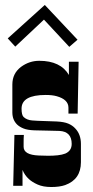

<svg xmlns="http://www.w3.org/2000/svg" viewBox="-20 -749 376 774"><path d="M164.1 -366.2Q66.9 -366.2 66.9 -311Q66.9 -285.2 75.2 -277.3Q88.4 -265.1 109.9 -263.4Q131.3 -261.7 155.3 -261.2Q179.2 -260.7 208.7 -259.3Q238.3 -257.8 255.1 -250.7Q272 -243.7 283.2 -231.4Q306.2 -207.5 306.2 -168.9V-95.2Q306.2 -25.9 242.7 -2.9Q220.2 4.9 187 4.9Q153.8 4.9 131.6 -5.1Q109.4 -15.1 96.2 -27.3Q79.1 -43 70.8 -64V0H33.2L38.1 -205.1H76.2Q75.7 -198.2 75.4 -190.9Q75.2 -183.6 75.2 -174.8V-157.2Q75.2 -124.5 136.7 -122.1Q154.3 -121.1 174.6 -121.1Q194.8 -121.1 212.6 -123Q230.5 -125 243.2 -129.9Q269 -141.1 269 -168.9Q269 -218.3 220.2 -221.2Q198.7 -222.2 172.1 -222.4Q145.5 -222.7 118.2 -223.6Q90.8 -224.6 75 -231Q59.1 -237.3 48.8 -247.1Q29.8 -266.1 29.8 -295.9V-408.2Q29.8 -453.1 64.9 -479.5Q98.1 -503.9 138.2 -503.9Q224.1 -503.9 257.8 -446.8V-500H296.9L293 -291H255.9V-314.9Q255.9 -348.1 208 -361.3Q190.4 -366.2 164.1 -366.2ZM160.6 -729 292.5 -588.9 259.3 -560.1 157.2 -669.9 41.5 -561 11.2 -594.2Z"/></svg>

Font: Smokum
Style: Regular
Weight: 400
Designer: Astigmatic (AOETI)
Foundry: Astigmatic (AOETI)
Version: Version 1.001